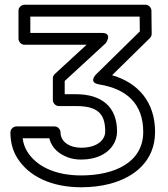

<svg xmlns="http://www.w3.org/2000/svg" viewBox="-20 -756 709 811"><path d="M322.9 -15C210.1 -15 132 -55.4 94.5 -116.6C84.7 -132.6 78.2 -151.8 75.6 -172H188.4C198.9 -127.3 233.5 -103.6 267.5 -91C284.4 -84.8 303 -82 322.9 -82C386.3 -82 438.8 -106.2 462.8 -152.5C470.5 -167.4 474.4 -184 474.4 -201C474.4 -305.6 408.9 -358 300.9 -358H253.3V-414L426.7 -573.6C426.7 -573.6 458.3 -617 409.8 -617H108.1V-686H569.9L570.6 -623.4L385.7 -441.8C385.7 -441.8 350.7 -407.2 399.2 -399.3C516.2 -380.4 585 -316.6 585 -199C585 -70.1 464.2 -15 322.9 -15ZM235.7 -197C235.7 -207.7 225.8 -222 210.7 -222H49C38.3 -222 24 -212.1 24 -197C24 -157.3 33 -121.2 51.9 -90.4C101.2 -10 198.9 35 322.9 35C366.6 35 407.2 30.1 444.8 20.2C545.8 -6.6 635 -74.5 635 -199C635 -325 563.7 -406.1 453.5 -438.4L613.2 -595.2C617.4 -599.3 620.8 -606.4 620.7 -613.3L619.6 -711.3C619.5 -723.3 608.9 -736 594.6 -736H83.1C72.4 -736 58.1 -726.1 58.1 -711V-592C58.1 -581.3 68 -567 83.1 -567H345.7L211.4 -443.4C206.8 -439.2 203.3 -432.1 203.3 -425V-333C203.3 -322.3 213.2 -308 228.3 -308H300.9C390.8 -308 424.4 -277.3 424.4 -201C424.4 -191.4 422.4 -183.2 418.4 -175.5C405.7 -151 374.9 -132 322.9 -132C274.3 -132 235.7 -156.6 235.7 -197Z"/></svg>

Font: Asimov
Style: WidOu
Weight: 500
Designer: Google
Version: Version 2.000980; 2014